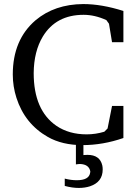

<svg xmlns="http://www.w3.org/2000/svg" viewBox="-20 -703 672 946"><path d="M43 -336Q43 -507 155 -603Q249 -682 390 -683Q481 -683 588 -649V-495H532L517 -586L504 -604Q447 -630 392 -630Q256 -630 191 -523Q147 -450 146 -343Q146 -160 258 -83Q320 -41 407 -41Q451 -41 494 -54L510 -70L532 -181H588V-23Q487 12 386 12Q287 12 216 -28Q102 -93 61 -221Q43 -277 43 -336ZM299 177Q330 185 358 185Q418 185 424 149Q425 146 425 142Q419 107 375 105Q367 105 354 107V0H391V61Q401 60 411 60Q472 60 484 112Q486 121 486 132Q486 194 423 215Q398 223 368 223Q336 223 299 213Z"/></svg>

Font: Khartiya
Style: Regular
Weight: 500
Version: Version 1.0.1